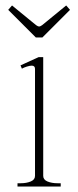

<svg xmlns="http://www.w3.org/2000/svg" viewBox="-20 -682 286 702"><path d="M10 -646 24 -662 112 -590Q119 -585 123 -585Q127 -585 134 -590L222 -662L236 -646L135 -545H111ZM44 -12H55Q77 -12 92.5 -18.5Q108 -25 108 -39V-430Q108 -442 96 -442Q89 -442 78 -438.5Q67 -435 60 -431L55 -443L121 -473H138V-39Q138 -25 153.5 -18.5Q169 -12 191 -12H202V0H44Z"/></svg>

Font: Taviraj Thin
Style: Regular
Weight: 100
Designer: Katatrad Team
Foundry: CadsonDemak
Version: Version 1.030